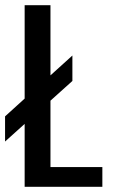

<svg xmlns="http://www.w3.org/2000/svg" viewBox="-26 -720 452 740"><path d="M69 0V-242.5L-6.5 -174.5V-271.5L69 -340V-700H168.5V-429.5L253 -506V-408L168.5 -332V-76H368.5V0Z"/></svg>

Font: Trispace SemiCondensed
Style: Regular
Weight: 400
Width: 4
Designer: Tyler Finck
Foundry: Etcetera Type Company
Version: Version 1.210; ttfautohint (v1.8.3)